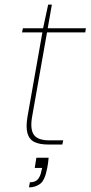

<svg xmlns="http://www.w3.org/2000/svg" viewBox="-20 -624 391 829"><path d="M187 0Q151 0 128.5 -11Q106 -22 98.5 -49Q91 -76 99 -122L163 -484H75L79 -502H166L188 -604H204L186 -502H351L348 -484H183L119 -122Q109 -67 126 -42.5Q143 -18 193 -18H253L249 0ZM105 185 109 163Q133 163 144 149.5Q155 136 159 113L162 101H130L137 57H190Q189 68 187.5 80Q186 92 184 101Q174 155 153 170Q132 185 105 185Z"/></svg>

Font: DM Sans 16pt Thin
Style: Italic
Weight: 250
Italic angle: -10°
Version: Version 4.004;gftools[0.9.30]